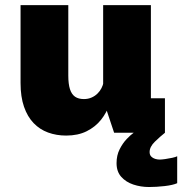

<svg xmlns="http://www.w3.org/2000/svg" viewBox="-20 -520 714 752"><path d="M239 11Q201 11 168.2 -1Q135.5 -13 111.5 -38Q87.5 -63 74 -102Q60.5 -141 60.5 -195V-500H247.5V-224Q247.5 -191 254 -170.8Q260.5 -150.5 274 -141.2Q287.5 -132 308.5 -132Q325 -132 338.2 -137.8Q351.5 -143.5 361.5 -153.2Q371.5 -163 377.5 -174.8Q383.5 -186.5 385.5 -198L419.5 -177Q419.5 -145 408.8 -112Q398 -79 375.8 -51Q353.5 -23 319.5 -6Q285.5 11 239 11ZM427 0 384 -129V-500H571V-100L545.5 -135H626V0ZM674 92V197.5Q657.5 205 624.8 208.8Q592 212.5 563.5 212.5Q531.5 212.5 502.2 202.8Q473 193 454.8 172.5Q436.5 152 436.5 119Q436.5 88.5 448.5 64.8Q460.5 41 476.2 24.5Q492 8 503.5 0H626Q607 15 586.5 35Q566 55 566 75.5Q566 86.5 572.2 93Q578.5 99.5 587.5 102.2Q596.5 105 605 105Q613 105 627.2 103Q641.5 101 655 98Q668.5 95 674 92Z"/></svg>

Font: Trispace Thin ExtraBold
Style: Regular
Weight: 800
Version: Version 1.210